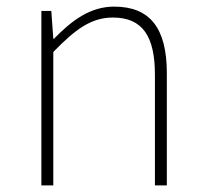

<svg xmlns="http://www.w3.org/2000/svg" viewBox="-20 -560 620 580"><path d="M105 0H141V-403C208 -472 256 -507 321 -507C411 -507 448 -450 448 -334V0H484V-339C484 -475 433 -540 325 -540C252 -540 197 -498 143 -443H141L135 -527H105Z"/></svg>

Font: Source Han Sans JP VF
Style: Regular
Weight: 250
Designer: Ryoko NISHIZUKA 西塚涼子 (kana, bopomofo & ideographs); Paul D. Hunt (Latin, Greek & Cyrillic); Sandoll Communications 산돌커뮤니
Foundry: Adobe
Version: Version 2.004;hotconv 1.0.118;makeotfexe 2.5.65603